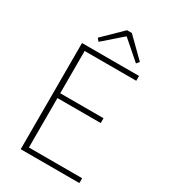

<svg xmlns="http://www.w3.org/2000/svg" viewBox="-221 -1031 1004 1137"><g transform="rotate(30 281.0 -462.5)"><path d="M110 -726H500V-693H147V-404H443V-371H147V-33H511V0H110ZM175 -800 303 -925H336L463 -800L447 -781L321 -891H317L191 -781Z"/></g></svg>

Font: Merged Yaku Han JP Thin
Style: Regular
Weight: 250
Designer: Ryoko NISHIZUKA 西塚涼子 (kana, bopomofo & ideographs); Paul D. Hunt (Latin, Greek & Cyrillic); Sandoll Communications 산돌커뮤니
Foundry: Adobe
Version: Version 2.004